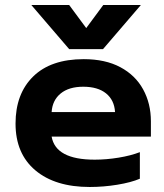

<svg xmlns="http://www.w3.org/2000/svg" viewBox="-20 -731 655 766"><path d="M105 -711H256L324 -619L392 -711H542L391 -535H256ZM42 -238Q42 -357 112.5 -426Q183 -495 314 -495Q400 -495 460 -463Q520 -431 551 -374.5Q582 -318 582 -247V-186H186Q202 -94 358 -94Q404 -94 453 -102Q502 -110 538 -124V-18Q503 -3 448 6Q393 15 338 15Q200 15 121 -51.5Q42 -118 42 -238ZM439 -284Q436 -332 403 -358.5Q370 -385 312 -385Q255 -385 222 -358Q189 -331 186 -284Z"/></svg>

Font: Prompt SemiBold
Style: Regular
Weight: 600
Designer: Katatrad Team
Foundry: CadsonDemak
Version: Version 1.000